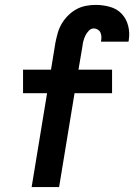

<svg xmlns="http://www.w3.org/2000/svg" viewBox="-20 -763 547 783"><path d="M109 0 172 -383H74V-479H188L206 -589Q210 -609 215.5 -628.5Q221 -648 231.5 -666Q242 -684 257.5 -699.5Q273 -715 291 -725Q309 -735 329.5 -739Q350 -743 370 -743Q400 -743 428.5 -735Q457 -727 476 -707Q495 -687 502.5 -658.5Q510 -630 505 -599L504 -593H392V-595Q394 -604 393.5 -613.5Q393 -623 389.5 -630.5Q386 -638 378.5 -642.5Q371 -647 362 -647Q351 -647 342 -637.5Q333 -628 328 -617.5Q323 -607 320 -595.5Q317 -584 316 -573L300 -479H437V-383H284L221 0Z"/></svg>

Font: Iosevka Term Curly Oblique
Style: Bold
Weight: 700
Italic angle: -9°
Designer: Belleve Invis
Foundry: Belleve Invis
Version: Version 32.3.0